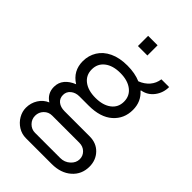

<svg xmlns="http://www.w3.org/2000/svg" viewBox="-268 -821 1105 1105"><g transform="rotate(45 284.0 -269.0)"><path d="M397 -501Q433 -515 455.5 -541Q478 -567 483 -603H546Q546 -556 518.5 -519.5Q491 -483 446 -475L444 -472Q492 -430 492 -363Q492 -291 440.5 -245.5Q389 -200 294 -200H219Q188 -200 167 -183Q146 -166 146 -139Q146 -111 166 -95Q186 -79 219 -79H423Q478 -79 512 -43.5Q546 -8 546 45Q546 108 500.5 148Q455 188 381 188H172Q137 188 108.5 170Q80 152 63.5 123.5Q47 95 47 64Q47 25 67 -7Q87 -39 121 -53Q76 -82 76 -135Q76 -170 97 -195.5Q118 -221 156 -236Q89 -278 89 -357Q89 -403 112 -440.5Q135 -478 180 -499.5Q225 -521 289 -521Q351 -521 397 -501ZM159 -360Q159 -313 194.5 -286Q230 -259 290 -259Q350 -259 386 -286Q422 -313 422 -360Q422 -407 386 -434.5Q350 -462 290 -462Q230 -462 194.5 -434.5Q159 -407 159 -360ZM186 -11Q157 -11 137 9.5Q117 30 117 59Q117 88 137.5 108.5Q158 129 186 129H392Q426 129 451 106.5Q476 84 476 54Q476 27 456.5 8Q437 -11 407 -11ZM329 -643H252V-726H329Z"/></g></svg>

Font: Chivo Light
Style: Regular
Weight: 300
Designer: Hector Gatti
Foundry: Omnibus-Type
Version: Version 1.007